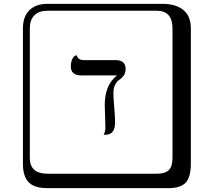

<svg xmlns="http://www.w3.org/2000/svg" viewBox="-20 -774 1120 1006"><path d="M574.2 -287.1Q574.2 -262.2 578.6 -210.7Q583 -159.2 583 -132.8Q583 -67.9 532.2 -67.9H522.9Q531.7 -82 532.2 -106Q532.2 -130.9 530.5 -168.9Q528.8 -207 528.8 -224.1Q528.8 -328.1 592.8 -378.9H407.2Q351.1 -378.9 351.1 -424.8Q351.1 -448.7 358.6 -463.9Q366.2 -479 374 -481.9L381.8 -484.9Q388.7 -459 418.9 -459H585.9Q637.7 -459 638.2 -413.1Q638.2 -392.1 628.2 -377.9Q618.2 -363.8 606.2 -356.9Q594.2 -350.1 584.2 -332Q574.2 -314 574.2 -287.1ZM229 -717.8Q184.1 -717.8 160.2 -693.8Q136.2 -669.9 136.2 -625V53.2Q136.2 136.2 229 136.2H800.8Q845.7 136.2 864.7 117.2Q883.8 98.1 883.8 53.2V-625Q883.8 -717.8 800.8 -717.8ZM980 84Q980 152.8 953.4 182.4Q926.8 211.9 860.8 211.9H229Q161.1 211.9 130.6 181.4Q100.1 150.9 100.1 84V-625Q100.1 -687 134 -720.5Q168 -753.9 229 -753.9H831.1Q900.9 -753.9 940.4 -721.9Q980 -689.9 980 -625Z"/></svg>

Font: Linux Biolinum Keyboard
Style: Regular
Weight: 700
Designer: Philipp H. Poll
Foundry: Philipp H. Poll
Version: Version 0.6.1 ; ttfautohint (v0.9)